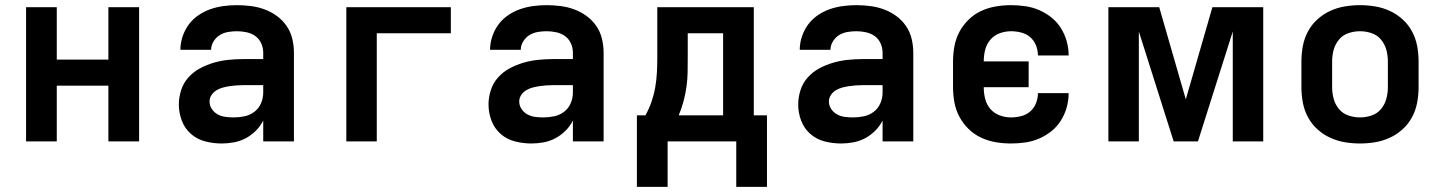

<svg xmlns="http://www.w3.org/2000/svg" viewBox="-20 -548 5590 744"><path d="M81 0V-520H200V-317H400V-520H519V0H400V-216H200V0Z M839 8Q807 8 775.5 0Q744 -8 720 -29Q696 -50 684.5 -80.5Q673 -111 673 -143Q673 -171 682 -199Q691 -227 710.5 -248.5Q730 -270 755.5 -283.5Q781 -297 808.5 -305Q836 -313 864.5 -316Q893 -319 922 -319H1000V-344Q1000 -363 992 -380.5Q984 -398 969 -408.5Q954 -419 935.5 -423Q917 -427 898 -427Q881 -427 863.5 -424Q846 -421 831.5 -412Q817 -403 807.5 -387.5Q798 -372 798 -355H679Q679 -381 687.5 -406.5Q696 -432 711.5 -453Q727 -474 749 -489Q771 -504 795.5 -512.5Q820 -521 846 -524.5Q872 -528 898 -528Q925 -528 952.5 -524.5Q980 -521 1005.5 -511.5Q1031 -502 1053 -486Q1075 -470 1090.5 -447.5Q1106 -425 1112.5 -398Q1119 -371 1119 -344V0H1000V-81Q989 -59 971.5 -41.5Q954 -24 932.5 -12.5Q911 -1 887 3.5Q863 8 839 8ZM886 -93Q907 -93 928 -97.5Q949 -102 966 -115Q983 -128 991.5 -148Q1000 -168 1000 -189V-218H922Q909 -218 895.5 -217Q882 -216 869 -214Q856 -212 843 -208.5Q830 -205 818.5 -198Q807 -191 799.5 -179.5Q792 -168 792 -155Q792 -139 801 -125.5Q810 -112 824 -104.5Q838 -97 854 -95Q870 -93 886 -93Z M1322 0V-520H1727V-419H1440V0Z M2039 8Q2007 8 1975.5 0Q1944 -8 1920 -29Q1896 -50 1884.5 -80.5Q1873 -111 1873 -143Q1873 -171 1882 -199Q1891 -227 1910.5 -248.5Q1930 -270 1955.5 -283.5Q1981 -297 2008.5 -305Q2036 -313 2064.5 -316Q2093 -319 2122 -319H2200V-344Q2200 -363 2192 -380.5Q2184 -398 2169 -408.5Q2154 -419 2135.5 -423Q2117 -427 2098 -427Q2081 -427 2063.5 -424Q2046 -421 2031.5 -412Q2017 -403 2007.5 -387.5Q1998 -372 1998 -355H1879Q1879 -381 1887.5 -406.5Q1896 -432 1911.5 -453Q1927 -474 1949 -489Q1971 -504 1995.5 -512.5Q2020 -521 2046 -524.5Q2072 -528 2098 -528Q2125 -528 2152.5 -524.5Q2180 -521 2205.5 -511.5Q2231 -502 2253 -486Q2275 -470 2290.5 -447.5Q2306 -425 2312.5 -398Q2319 -371 2319 -344V0H2200V-81Q2189 -59 2171.5 -41.5Q2154 -24 2132.5 -12.5Q2111 -1 2087 3.5Q2063 8 2039 8ZM2086 -93Q2107 -93 2128 -97.5Q2149 -102 2166 -115Q2183 -128 2191.5 -148Q2200 -168 2200 -189V-218H2122Q2109 -218 2095.5 -217Q2082 -216 2069 -214Q2056 -212 2043 -208.5Q2030 -205 2018.5 -198Q2007 -191 1999.5 -179.5Q1992 -168 1992 -155Q1992 -139 2001 -125.5Q2010 -112 2024 -104.5Q2038 -97 2054 -95Q2070 -93 2086 -93Z M2448 176V-101H2481Q2495 -126 2504.5 -153.5Q2514 -181 2519 -209.5Q2524 -238 2525.5 -267Q2527 -296 2527 -325V-520H2901V-101H2952V176H2833V0H2567V176ZM2610 -101H2782V-419H2645V-325Q2645 -296 2644.5 -267.5Q2644 -239 2640 -211Q2636 -183 2628.5 -155Q2621 -127 2610 -101Z M3239 8Q3207 8 3175.5 0Q3144 -8 3120 -29Q3096 -50 3084.5 -80.5Q3073 -111 3073 -143Q3073 -171 3082 -199Q3091 -227 3110.5 -248.5Q3130 -270 3155.5 -283.5Q3181 -297 3208.5 -305Q3236 -313 3264.5 -316Q3293 -319 3322 -319H3400V-344Q3400 -363 3392 -380.5Q3384 -398 3369 -408.5Q3354 -419 3335.5 -423Q3317 -427 3298 -427Q3281 -427 3263.5 -424Q3246 -421 3231.5 -412Q3217 -403 3207.5 -387.5Q3198 -372 3198 -355H3079Q3079 -381 3087.5 -406.5Q3096 -432 3111.5 -453Q3127 -474 3149 -489Q3171 -504 3195.5 -512.5Q3220 -521 3246 -524.5Q3272 -528 3298 -528Q3325 -528 3352.5 -524.5Q3380 -521 3405.5 -511.5Q3431 -502 3453 -486Q3475 -470 3490.5 -447.5Q3506 -425 3512.5 -398Q3519 -371 3519 -344V0H3400V-81Q3389 -59 3371.5 -41.5Q3354 -24 3332.5 -12.5Q3311 -1 3287 3.5Q3263 8 3239 8ZM3286 -93Q3307 -93 3328 -97.5Q3349 -102 3366 -115Q3383 -128 3391.5 -148Q3400 -168 3400 -189V-218H3322Q3309 -218 3295.5 -217Q3282 -216 3269 -214Q3256 -212 3243 -208.5Q3230 -205 3218.5 -198Q3207 -191 3199.5 -179.5Q3192 -168 3192 -155Q3192 -139 3201 -125.5Q3210 -112 3224 -104.5Q3238 -97 3254 -95Q3270 -93 3286 -93Z M3898 8Q3868 8 3838.5 3Q3809 -2 3782 -14.5Q3755 -27 3733.5 -48Q3712 -69 3698 -95Q3684 -121 3678.5 -150.5Q3673 -180 3673 -210V-310Q3673 -340 3678.5 -369.5Q3684 -399 3698 -425Q3712 -451 3733.5 -472Q3755 -493 3782 -505.5Q3809 -518 3838.5 -523Q3868 -528 3898 -528Q3925 -528 3953 -524Q3981 -520 4006.5 -509Q4032 -498 4054 -480.5Q4076 -463 4091 -439Q4106 -415 4113.5 -388Q4121 -361 4121 -333H4002Q4002 -353 3994.5 -372Q3987 -391 3972 -404Q3957 -417 3937 -422Q3917 -427 3898 -427Q3875 -427 3853.5 -419Q3832 -411 3817.5 -394Q3803 -377 3797.5 -355Q3792 -333 3792 -310H3966V-210H3792Q3792 -187 3797.5 -165Q3803 -143 3817.5 -126Q3832 -109 3853.5 -101Q3875 -93 3898 -93Q3917 -93 3937 -98Q3957 -103 3972 -116Q3987 -129 3994.5 -148Q4002 -167 4002 -187H4121Q4121 -159 4113.5 -132Q4106 -105 4091 -81Q4076 -57 4054 -39.5Q4032 -22 4006.5 -11Q3981 0 3953 4Q3925 8 3898 8Z M4275 0V-520H4472L4575 -163L4678 -520H4875V0H4757V-426L4622 0H4528L4393 -426V0Z M5250 8Q5220 8 5190.5 3Q5161 -2 5134 -14.5Q5107 -27 5084.5 -47.5Q5062 -68 5048 -94.5Q5034 -121 5028.5 -150.5Q5023 -180 5023 -210V-310Q5023 -340 5028.5 -369.5Q5034 -399 5048 -425.5Q5062 -452 5084.5 -472.5Q5107 -493 5134 -505.5Q5161 -518 5190.5 -523Q5220 -528 5250 -528Q5280 -528 5309.5 -523Q5339 -518 5366 -505.5Q5393 -493 5415.5 -472.5Q5438 -452 5452 -425.5Q5466 -399 5471.5 -369.5Q5477 -340 5477 -310V-210Q5477 -180 5471.5 -150.5Q5466 -121 5452 -94.5Q5438 -68 5415.5 -47.5Q5393 -27 5366 -14.5Q5339 -2 5309.5 3Q5280 8 5250 8ZM5250 -93Q5273 -93 5295 -100.5Q5317 -108 5331.5 -125.5Q5346 -143 5352 -165Q5358 -187 5358 -210V-310Q5358 -333 5352 -355Q5346 -377 5331.5 -394.5Q5317 -412 5295 -419.5Q5273 -427 5250 -427Q5227 -427 5205 -419.5Q5183 -412 5168.5 -394.5Q5154 -377 5148 -355Q5142 -333 5142 -310V-210Q5142 -187 5148 -165Q5154 -143 5168.5 -125.5Q5183 -108 5205 -100.5Q5227 -93 5250 -93Z"/></svg>

Font: Iosevka Aile
Style: Bold
Weight: 700
Designer: Belleve Invis
Foundry: Belleve Invis
Version: Version 28.0.1; ttfautohint (v1.8.4)